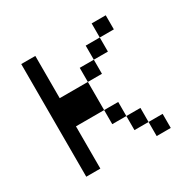

<svg xmlns="http://www.w3.org/2000/svg" viewBox="-119 -619 738 738"><g transform="rotate(-30 250.0 -250.0)"><path d="M437.5 0V-62.5H375V0ZM437.5 -437.5V-500H375V-437.5H312.5V-375H250V-312.5H125V-500H62.5Q62.5 -500 62.5 0H125V-187.5H250V-125H312.5V-62.5H375V-125H312.5V-187.5H250Q250 -187.5 250 -312.5H312.5V-375H375V-437.5Z"/></g></svg>

Font: Unifont
Style: Regular
Weight: 500
Version: Version 13.0.05